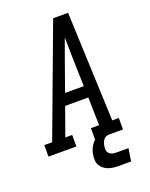

<svg xmlns="http://www.w3.org/2000/svg" viewBox="-194 -823 861 1099"><g transform="rotate(-20 237.0 -273.5)"><path d="M-26 0V-70H22L270 -735H361L388 -70H428V0H258V-70H308L304 -240H163L102 -70H144V0ZM302 -310 297 -490Q297 -520 296 -549.5Q295 -579 295 -609Q284 -579 273.5 -549.5Q263 -520 252 -490L188 -310ZM334 188Q317 188 301 186Q285 184 270.5 178.5Q256 173 244 163.5Q232 154 224.5 140.5Q217 127 216 110.5Q215 94 218 78Q221 56 231.5 35Q242 14 260 -1.5Q278 -17 300.5 -23.5Q323 -30 345 -30L340 0Q331 0 322 5Q313 10 307.5 18.5Q302 27 299 36Q296 45 295 54Q293 66 294.5 77.5Q296 89 304 97Q312 105 323 108Q334 111 346 111H421L409 188Z"/></g></svg>

Font: Iosevka Slab Oblique
Style: Regular
Weight: 400
Italic angle: -9°
Monospace: yes
Designer: Belleve Invis
Foundry: Belleve Invis
Version: Version 11.1.1; ttfautohint (v1.8.3)